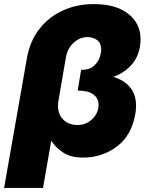

<svg xmlns="http://www.w3.org/2000/svg" viewBox="-44 -757 721 937"><path d="M239 -242Q239 -198 265.5 -172.5Q292 -147 334 -147Q377 -147 407 -176.5Q437 -206 437 -246Q437 -277 412 -296Q387 -315 335 -315L352 -416Q394 -416 415.5 -436.5Q437 -457 443.5 -479.5Q450 -502 450 -516Q450 -546 430.5 -561Q411 -576 383 -576Q347 -576 317 -550Q287 -524 278 -479L242 -270Q239 -255 239 -242ZM361 12Q304 12 267.5 -10.5Q231 -33 206 -70L166 160H-24L88 -477Q102 -555 146.5 -613.5Q191 -672 260 -704.5Q329 -737 414 -737Q522 -737 582 -689.5Q642 -642 642 -565Q642 -548 639 -530Q630 -475 595 -437.5Q560 -400 509 -382Q562 -366 591 -330.5Q620 -295 620 -240Q620 -219 616 -199Q598 -96 526.5 -42Q455 12 361 12Z"/></svg>

Font: Geom Black
Style: Bold Italic
Weight: 900
Italic angle: -10°
Version: Version 1.102